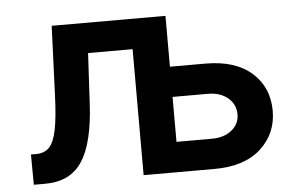

<svg xmlns="http://www.w3.org/2000/svg" viewBox="-44 -607 1029 668"><g transform="rotate(-5 471.0 -272.5)"><path d="M48.3 0 47.6 -105.8H66.4Q94.8 -105.8 111.7 -123.4Q128.6 -141 137.3 -184.3Q146 -227.6 148.8 -304L158.4 -545.5H555.8V-367.9H679.7Q783.7 -367.9 841.1 -317.3Q898.4 -266.7 898.8 -183.9Q898.4 -103.7 841.1 -51.8Q783.7 0 679.7 0H431.8V-440H276.3L266.7 -264.2Q259.6 -127.8 217.9 -63.9Q176.1 0 88.1 0ZM555.8 -262.4V-105.5H679.7Q721.6 -105.5 748.6 -127Q775.6 -148.4 775.6 -182.2Q775.6 -217.7 748.6 -240.1Q721.6 -262.4 679.7 -262.4Z"/></g></svg>

Font: Inter UI Semi Bold
Style: Regular
Weight: 600
Designer: Rasmus Andersson
Foundry: rsms
Version: 3.2;8d6f07862